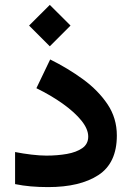

<svg xmlns="http://www.w3.org/2000/svg" viewBox="-20 -764 539 783"><path d="M183.1 -744.1 267.6 -659.7 183.1 -575.2 98.6 -659.7ZM168.9 -129.4Q213.9 -129.4 252.7 -136.2Q291.5 -143.1 315.7 -159.9Q339.8 -176.8 339.8 -207Q339.8 -237.8 312 -272.2Q284.2 -306.6 236.3 -340.8Q188.5 -375 128.4 -404.3L184.6 -521.5Q256.8 -485.8 318.6 -440.7Q380.4 -395.5 418.5 -338.9Q456.5 -282.2 456.5 -211.4Q456.5 -99.1 381.3 -50Q306.2 -1 176.3 -1Q138.7 -1 105.7 -3.9Q72.8 -6.8 41.5 -13.2V-144Q73.2 -137.7 108.2 -133.5Q143.1 -129.4 168.9 -129.4Z"/></svg>

Font: Vazirmatn FD NL
Style: Bold
Weight: 700
Designer: Saber Rastikerdar
Foundry: Saber Rastikerdar
Version: Version 33.003